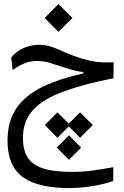

<svg xmlns="http://www.w3.org/2000/svg" viewBox="-20 -645 626 973"><path d="M332.5 308.1Q170.4 308.1 94.2 251.5Q18.1 194.8 18.1 67.9Q18.1 -31.7 64 -97.7Q109.9 -163.6 196 -205.1Q282.2 -246.6 402.3 -272.9V-279.8Q381.3 -282.2 360.4 -287.4Q339.4 -292.5 307.6 -302.2Q266.6 -315.4 235.1 -325.7Q203.6 -335.9 167.5 -335.9Q131.8 -335.9 101.1 -322.8Q70.3 -309.6 44.4 -290L36.6 -353.5Q65.4 -387.7 102.1 -402.8Q138.7 -418 177.7 -418Q213.4 -418 245.6 -406.2Q277.8 -394.5 313.2 -378.4Q348.6 -362.3 393.6 -348.6Q424.3 -339.4 447.8 -335Q471.2 -330.6 496.3 -329.3Q521.5 -328.1 556.2 -329.1L554.7 -248.5Q405.3 -218.8 303 -181.6Q200.7 -144.5 148.4 -88.6Q96.2 -32.7 96.2 54.7Q96.2 112.3 118.4 150.4Q140.6 188.5 194.8 207.3Q249 226.1 345.7 226.1Q404.3 226.1 458 218Q511.7 210 554.2 202.1L553.7 272Q529.8 281.2 493.2 289.6Q456.5 297.9 414.8 303Q373 308.1 332.5 308.1ZM385.7 -75.7 450.2 -11.7 385.7 53.2 328.6 -4.4 271 53.2 207 -11.7 271 -75.7 328.6 -18.6ZM329.6 41 391.1 103 329.6 165 267.6 103ZM276.4 -483.4 206.1 -553.7 276.4 -624.5 346.7 -553.7Z"/></svg>

Font: Cascadia Mono SemiLight
Style: Regular
Weight: 350
Monospace: yes
Designer: Aaron Bell
Foundry: Saja Typeworks
Version: Version 2404.023; ttfautohint (v1.8.4)